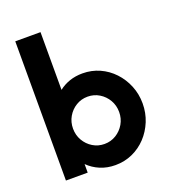

<svg xmlns="http://www.w3.org/2000/svg" viewBox="-126 -760 766 864"><g transform="rotate(-20 257.0 -328.0)"><path d="M279.9 11.1Q240.3 11.1 207.3 -2.8Q174.3 -16.7 150 -41V0H45.8V-666.7H166.7V-390.3Q189.6 -408.3 218.1 -418.1Q246.5 -427.8 279.9 -427.8Q323.6 -427.8 361.5 -410.8Q399.3 -393.8 427.8 -363.5Q456.2 -333.3 472.6 -293.4Q488.9 -253.5 488.9 -208.3Q488.9 -163.2 472.6 -123.3Q456.2 -83.3 427.8 -53.1Q399.3 -22.9 361.5 -5.9Q323.6 11.1 279.9 11.1ZM266 -95.1Q296.5 -95.1 321.5 -110.4Q346.5 -125.7 361.5 -151.4Q376.4 -177.1 376.4 -208.3Q376.4 -239.6 361.5 -265.3Q346.5 -291 321.5 -306.2Q296.5 -321.5 266 -321.5Q235.4 -321.5 210.4 -306.2Q185.4 -291 170.5 -265.3Q155.6 -239.6 155.6 -208.3Q155.6 -177.1 170.5 -151.4Q185.4 -125.7 210.4 -110.4Q235.4 -95.1 266 -95.1Z"/></g></svg>

Font: Afacad Flux
Style: Bold
Weight: 700
Designer: Kristian Moeller
Foundry: Dicotype
Version: Version 1.100